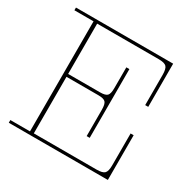

<svg xmlns="http://www.w3.org/2000/svg" viewBox="-153 -832 979 982"><g transform="rotate(30 337.0 -341.0)"><path d="M20 0V-16H136V-666H23V-682H158V0ZM158 0V-17H605V0ZM399 -295Q399 -329 388.5 -340Q378 -351 346 -351H417V-140H399ZM158 -351V-368H417V-351ZM529 -17Q564 -17 575.5 -29Q587 -41 587 -76V-264H605V-17ZM346 -368Q378 -368 388.5 -379Q399 -390 399 -424V-546H417V-368ZM158 -665V-682H597V-665ZM579 -605Q579 -641 567.5 -653Q556 -665 521 -665H597V-427H579Z"/></g></svg>

Font: Montagu Slab 144pt Thin
Style: Regular
Weight: 250
Version: Version 1.000